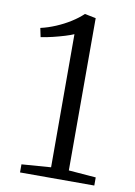

<svg xmlns="http://www.w3.org/2000/svg" viewBox="-85 -807 608 863"><g transform="rotate(10 219.0 -376.0)"><path d="M201.5 -47 201 -654.5Q186.5 -648 161.2 -640.2Q136 -632.5 107.2 -625.5Q78.5 -618.5 53.5 -615L45 -655.5Q78.5 -663 113.5 -677.8Q148.5 -692.5 179 -711.8Q209.5 -731 231.5 -752H232.5L282.5 -742V-47L407 -37V0H68V-37Z"/></g></svg>

Font: Merriweather 48pt Light
Style: Regular
Weight: 300
Version: Version 2.100